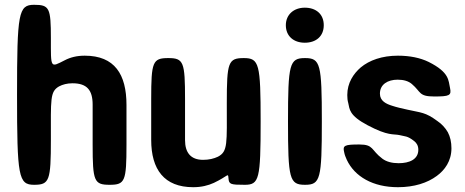

<svg xmlns="http://www.w3.org/2000/svg" viewBox="-20 -770 1937 800"><path d="M282 -423C342 -423 366 -395 366 -334V-167C366 -15 372 0 437 0C501 0 507 -15 507 -167V-333C507 -460 458 -538 333 -538C300 -538 273 -531 250 -519C189 -488 192 -484 192 -611C192 -737 186 -750 122 -750C57 -750 51 -716 51 -375C51 -34 57 0 122 0C186 0 192 -17 192 -188C192 -358 188 -388 226 -410C241 -418 260 -423 282 -423Z M826 -104C775 -104 751 -134 751 -186V-357C751 -512 745 -528 681 -528C616 -528 610 -512 610 -358V-187C610 -64 664 10 785 10C819 10 847 3 871 -8C932 -37 930 -52 932 -27C934 -2 940 0 1000 0C1060 0 1066 -24 1066 -264C1066 -504 1060 -528 996 -528C931 -528 925 -511 925 -341C925 -171 930 -139 888 -117C871 -109 851 -104 826 -104Z M1321 -264C1321 -504 1315 -528 1251 -528C1186 -528 1180 -504 1180 -264C1180 -24 1186 0 1251 0C1315 0 1321 -24 1321 -264ZM1250 -592C1297 -592 1329 -619 1329 -665C1329 -711 1297 -738 1250 -738C1204 -738 1171 -709 1171 -665C1171 -619 1204 -592 1250 -592Z M1641 -90C1614 -90 1590 -96 1573 -109C1525 -145 1538 -168 1477 -168C1416 -168 1407 -164 1414 -136C1416 -125 1420 -115 1425 -104C1458 -34 1534 10 1638 10C1706 10 1761 -8 1800 -37C1833 -61 1861 -99 1861 -152C1861 -178 1856 -200 1846 -219C1835 -238 1820 -254 1802 -266C1752 -303 1735 -300 1678 -313C1655 -318 1633 -323 1615 -329C1589 -337 1563 -349 1563 -380C1563 -418 1595 -438 1637 -438C1662 -438 1682 -432 1696 -420C1735 -387 1724 -368 1789 -368C1853 -368 1862 -372 1855 -404C1848 -434 1854 -468 1766 -512C1731 -529 1688 -538 1638 -538C1572 -538 1519 -519 1483 -489C1453 -463 1427 -425 1427 -374C1427 -362 1428 -351 1431 -341C1437 -315 1434 -289 1512 -248C1599 -202 1618 -213 1645 -207C1667 -201 1677 -205 1706 -182C1716 -174 1723 -163 1723 -146C1723 -106 1686 -90 1641 -90Z"/></svg>

Font: Asimov Print
Style: A
Weight: 500
Designer: Google
Version: Version 2.000980: 2014